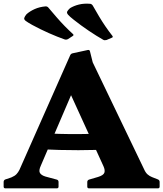

<svg xmlns="http://www.w3.org/2000/svg" viewBox="-20 -1036 899 1056"><path d="M594 -828 566 -816Q555 -813 548 -817Q511 -838 468 -867Q425 -896 386 -927Q363 -945 354.5 -955Q346 -965 349.5 -972.5Q353 -980 365 -991Q386 -1004 414 -1011Q442 -1018 477 -1015Q486 -1013 491 -1004Q508 -974 525 -945.5Q542 -917 560.5 -890Q579 -863 598 -839Q604 -831 594 -828ZM380 -838 354 -821Q344 -816 336 -819Q296 -833 248.5 -854Q201 -875 157 -899Q132 -913 121.5 -921Q111 -929 113.5 -937.5Q116 -946 126 -958Q144 -974 170.5 -986Q197 -998 231 -1001Q241 -1001 247 -993Q269 -967 291 -941.5Q313 -916 336 -892.5Q359 -869 381 -849Q388 -843 380 -838ZM10 0Q0 0 0 -10V-35Q0 -45 9 -49L42 -60Q61 -68 70.5 -78Q80 -88 87 -102L366 -732Q370 -741 380 -743L463 -761Q473 -763 475 -753L490 -693L773 -104Q781 -86 792 -76.5Q803 -67 816 -62L849 -49Q858 -45 858 -35V-10Q858 0 848 0H470Q460 0 460 -10V-35Q460 -44 469 -48L520 -63Q549 -72 554 -86Q559 -100 549 -122L329 -604L438 -669L205 -126Q192 -98 199.5 -85Q207 -72 230 -65L293 -48Q302 -45 302 -35V-10Q302 0 292 0ZM207 -304Q306 -298 411 -298.5Q516 -299 614 -304V-216Q516 -210 411 -210Q306 -210 207 -215Z"/></svg>

Font: Hahmlet ExtraBold
Style: Regular
Weight: 800
Designer: Minjoo Ham & Mark Frömberg
Foundry: hypertype
Version: Version 1.002